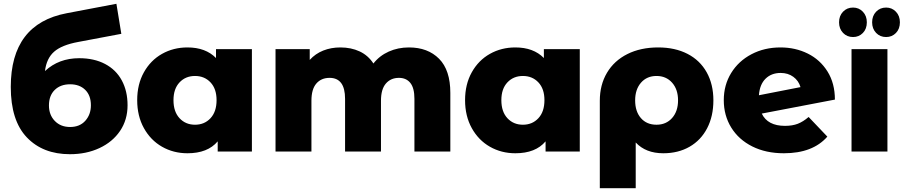

<svg xmlns="http://www.w3.org/2000/svg" viewBox="-20 -802 4782 1016"><path d="M655 -245Q655 -168 615.5 -109.5Q576 -51 506.5 -18.5Q437 14 350 14Q207 14 122 -75Q37 -164 37 -342Q37 -676 333 -732L596 -782L622 -623L394 -580Q307 -564 266.5 -528.5Q226 -493 218 -426Q291 -494 399 -494Q478 -494 536 -463.5Q594 -433 624.5 -376.5Q655 -320 655 -245ZM461 -245Q461 -297 431 -326.5Q401 -356 351 -356Q300 -356 269.5 -326Q239 -296 239 -244Q239 -194 270 -162Q301 -130 351 -130Q402 -130 431.5 -163Q461 -196 461 -245Z M1313 -542V0H1132V-54Q1079 9 972 9Q898 9 837.5 -25.5Q777 -60 741.5 -124Q706 -188 706 -272Q706 -356 741.5 -419.5Q777 -483 837.5 -517Q898 -551 972 -551Q1068 -551 1123 -495V-542ZM1126 -272Q1126 -332 1094 -366Q1062 -400 1012 -400Q962 -400 930 -366Q898 -332 898 -272Q898 -211 930 -176.5Q962 -142 1012 -142Q1062 -142 1094 -176.5Q1126 -211 1126 -272Z M2363 -310V0H2173V-279Q2173 -336 2151.5 -363Q2130 -390 2091 -390Q2048 -390 2022 -360Q1996 -330 1996 -269V0H1806V-279Q1806 -390 1724 -390Q1680 -390 1654 -360Q1628 -330 1628 -269V0H1438V-542H1619V-485Q1649 -518 1690.5 -534.5Q1732 -551 1781 -551Q1838 -551 1883 -530Q1928 -509 1956 -466Q1988 -507 2037 -529Q2086 -551 2144 -551Q2244 -551 2303.5 -491Q2363 -431 2363 -310Z M3048 -542V0H2867V-54Q2814 9 2707 9Q2633 9 2572.5 -25.5Q2512 -60 2476.5 -124Q2441 -188 2441 -272Q2441 -356 2476.5 -419.5Q2512 -483 2572.5 -517Q2633 -551 2707 -551Q2803 -551 2858 -495V-542ZM2861 -272Q2861 -332 2829 -366Q2797 -400 2747 -400Q2697 -400 2665 -366Q2633 -332 2633 -272Q2633 -211 2665 -176.5Q2697 -142 2747 -142Q2797 -142 2829 -176.5Q2861 -211 2861 -272Z M3755 -271Q3755 -187 3722 -123.5Q3689 -60 3629 -25.5Q3569 9 3490 9Q3397 9 3344 -48V194H3154V-269Q3154 -353 3192 -417Q3230 -481 3300 -516Q3370 -551 3463 -551Q3552 -551 3618 -517Q3684 -483 3719.5 -419.5Q3755 -356 3755 -271ZM3568 -271Q3568 -329 3536.5 -364.5Q3505 -400 3454 -400Q3403 -400 3372 -364.5Q3341 -329 3341 -271Q3341 -212 3371.5 -177Q3402 -142 3454 -142Q3505 -142 3536.5 -177.5Q3568 -213 3568 -271Z M4259 -183 4358 -79Q4281 9 4128 9Q4033 9 3961 -27Q3889 -63 3849.5 -127Q3810 -191 3810 -272Q3810 -352 3849 -415.5Q3888 -479 3956.5 -515Q4025 -551 4110 -551Q4189 -551 4254.5 -518.5Q4320 -486 4359 -423.5Q4398 -361 4398 -275L4011 -201Q4042 -136 4134 -136Q4173 -136 4201.5 -147Q4230 -158 4259 -183ZM3996 -298 4216 -341Q4206 -375 4178 -395.5Q4150 -416 4111 -416Q4062 -416 4031 -385.5Q4000 -355 3996 -298Z M4486 -542H4676V0H4486ZM4420 -684Q4420 -718 4441 -740Q4462 -762 4494 -762Q4525 -762 4546 -740Q4567 -718 4567 -684Q4567 -649 4546 -627.5Q4525 -606 4494 -606Q4462 -606 4441 -628Q4420 -650 4420 -684ZM4595 -684Q4595 -718 4616 -740Q4637 -762 4669 -762Q4700 -762 4721 -740Q4742 -718 4742 -684Q4742 -649 4721 -627.5Q4700 -606 4669 -606Q4637 -606 4616 -628Q4595 -650 4595 -684Z"/></svg>

Font: Montserrat Alternates ExtraBold
Style: Regular
Weight: 800
Designer: Julieta Ulanovsky
Foundry: Julieta Ulanovsky
Version: Version 7.200